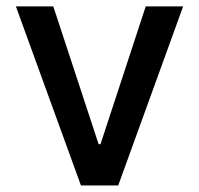

<svg xmlns="http://www.w3.org/2000/svg" viewBox="-20 -565 606 585"><path d="M538 -545.5 340.2 0H226.6L28.4 -545.5H142.4L280.5 -125.7H286.2L424 -545.5Z"/></svg>

Font: InterMG Medium
Style: Regular
Weight: 500
Designer: Rasmus Andersson
Foundry: rsms
Version: Version 3.019;December 26, 2023;FontCreator 15.0.0.2955 64-b